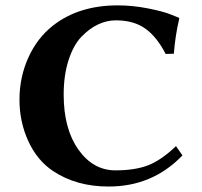

<svg xmlns="http://www.w3.org/2000/svg" viewBox="-20 -678 746 708"><path d="M414.1 -658.2Q468.3 -658.2 524.7 -647.2Q581.1 -636.2 609.9 -624.5L639.2 -612.8L641.1 -609.9Q626 -545.9 621.1 -480L590.8 -479Q558.6 -542 515.9 -572.5Q473.1 -603 407.2 -603Q374 -603 342 -588.1Q310.1 -573.2 280.5 -542.7Q251 -512.2 232.9 -456.5Q214.8 -400.9 214.8 -329.1Q214.8 -203.1 269 -126.5Q323.2 -49.8 405.8 -49.8Q477.5 -49.8 525.9 -68.4Q574.2 -86.9 628.9 -139.2L652.8 -105Q542 10.3 379.9 9.8Q260.7 9.8 174.8 -47.9Q116.7 -86.9 84.2 -158Q51.8 -229 51.8 -310.1Q51.8 -393.1 84.5 -465.6Q117.2 -538.1 175.8 -584Q271 -658.2 414.1 -658.2Z"/></svg>

Font: Linux Biolinum O
Style: Bold
Weight: 700
Designer: Philipp H. Poll
Foundry: Philipp H. Poll
Version: Version 1.3.2